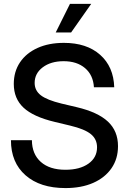

<svg xmlns="http://www.w3.org/2000/svg" viewBox="-20 -961 667 993"><path d="M318.4 11.7Q187.5 11.7 112.1 -54.4Q36.6 -120.6 36.6 -235.8H145Q145.5 -164.1 191.2 -123.5Q236.8 -83 318.4 -83Q392.6 -83 437.3 -114.5Q481.9 -146 481.9 -199.2Q481.9 -241.2 450 -267.3Q418 -293.5 342.3 -311.5L262.7 -330.6Q152.3 -356.9 101.8 -404.1Q51.3 -451.2 51.3 -526.9Q51.3 -590.8 83.5 -638.7Q115.7 -686.5 174.1 -712.9Q232.4 -739.3 310.5 -739.3Q428.2 -739.3 497.8 -677.7Q567.4 -616.2 570.8 -509.8H465.8Q461.9 -572.8 419.9 -608.6Q377.9 -644.5 309.1 -644.5Q243.2 -644.5 201.2 -613Q159.2 -581.5 159.2 -532.2Q159.2 -492.7 191.4 -468Q223.6 -443.4 298.3 -425.3L377 -406.7Q486.3 -380.9 538.3 -332Q590.3 -283.2 590.3 -205.1Q590.3 -139.6 556.6 -90.8Q522.9 -42 461.9 -15.1Q400.9 11.7 318.4 11.7ZM268.1 -793 341.8 -940.9H451.7L347.7 -793Z"/></svg>

Font: Inter Display Medium
Style: Regular
Weight: 500
Designer: Rasmus Andersson
Foundry: rsms
Version: Version 4.001;git-9221beed3